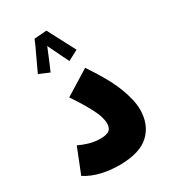

<svg xmlns="http://www.w3.org/2000/svg" viewBox="-205 -962 966 1076"><g transform="rotate(-30 278.5 -424.0)"><path d="M30 -50 94 -211Q123 -197 157.5 -187Q192 -177 229 -177Q269 -177 286 -190Q303 -203 303 -234Q303 -253 294.5 -280.5Q286 -308 262 -352Q238 -396 192 -465L352 -564Q437 -438 469.5 -353Q502 -268 502 -208Q502 -111 440.5 -53Q379 5 246 5Q189 5 133.5 -7.5Q78 -20 30 -50ZM188 -847 268 -853Q279 -833 296.5 -799Q314 -765 332 -731Q350 -697 361 -676L295 -641Q288 -655 276.5 -678Q265 -701 252.5 -727.5Q240 -754 229 -776Q218 -749 206 -720Q194 -691 184.5 -668.5Q175 -646 171 -638L105 -666Q110 -676 120.5 -699.5Q131 -723 144.5 -751Q158 -779 170 -805Q182 -831 188 -847Z"/></g></svg>

Font: Noto Sans Arabic Blk
Style: Regular
Weight: 900
Designer: Monotype Design Team, Nadine Chahine, Nizar Qandah and Khaled Hosny
Foundry: Monotype Imaging Inc.
Version: Version 2.012; ttfautohint (v1.8.4.7-5d5b)